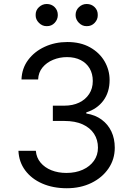

<svg xmlns="http://www.w3.org/2000/svg" viewBox="-20 -952 677 981"><path d="M321.3 9.8Q251 9.8 196 -14.2Q141.1 -38.1 108.9 -81.3Q76.7 -124.5 74.2 -181.6H163.1Q166 -146.5 187.3 -121.1Q208.5 -95.7 242.9 -82Q277.3 -68.4 319.3 -68.4Q366.2 -68.4 402.6 -84.7Q439 -101.1 459.7 -130.1Q480.5 -159.2 480.5 -197.3Q480.5 -237.8 460.4 -268.6Q440.4 -299.3 402.1 -316.7Q363.8 -334 308.6 -334H250V-412.1H308.6Q351.6 -412.1 384.3 -427.7Q417 -443.4 435.5 -471.7Q454.1 -500 454.1 -538.1Q454.1 -575.2 438 -602.5Q421.9 -629.9 392.3 -645Q362.8 -660.2 322.3 -660.2Q284.7 -660.2 251.5 -646.5Q218.3 -632.8 197.3 -607.4Q176.3 -582 174.8 -545.9H89.8Q91.8 -603 124 -646Q156.2 -689 208.7 -713.1Q261.2 -737.3 324.2 -737.3Q391.6 -737.3 439.9 -710.2Q488.3 -683.1 514.2 -638.7Q540 -594.2 540 -543Q540 -481 508.1 -438Q476.1 -395 420.9 -377.9V-372.1Q466.8 -364.7 499.3 -340.8Q531.7 -316.9 549.1 -280.3Q566.4 -243.7 566.4 -197.3Q566.4 -138.2 534.4 -91.3Q502.4 -44.4 447 -17.3Q391.6 9.8 321.3 9.8ZM218.8 -818.4Q196.3 -817.9 179 -835.2Q161.6 -852.5 162.1 -875Q161.6 -899.4 179 -915.5Q196.3 -931.6 218.8 -931.6Q243.2 -931.6 259.3 -915.5Q275.4 -899.4 275.4 -875Q275.4 -852.5 259.3 -835.2Q243.2 -817.9 218.8 -818.4ZM422.9 -818.4Q400.4 -817.9 383.3 -835.2Q366.2 -852.5 366.2 -875Q366.2 -899.4 383.3 -915.5Q400.4 -931.6 422.9 -931.6Q447.3 -931.6 463.6 -915.5Q480 -899.4 479.5 -875Q480 -852.5 463.6 -835.2Q447.3 -817.9 422.9 -818.4Z"/></svg>

Font: Inter V
Style: 
Weight: 400
Designer: Rasmus Andersson
Foundry: rsms
Version: Version 4.000;git-a3f224843